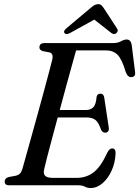

<svg xmlns="http://www.w3.org/2000/svg" viewBox="-20 -912 685 945"><path d="M367 0H24.5Q3 0 3 -18.5Q3 -34.5 22 -40.5L57 -47Q70 -50 77.8 -57.5Q85.5 -65 90.5 -81.5Q95.5 -100 106.8 -140Q118 -180 132.8 -233Q147.5 -286 163.5 -343.8Q179.5 -401.5 194.2 -455.8Q209 -510 220.2 -552.8Q231.5 -595.5 237 -617.5Q244.5 -648.5 224 -654L190.5 -660.5Q174 -666 174 -678.5Q174 -700 199.5 -700H536Q560 -700 575.2 -708.8Q590.5 -717.5 603.5 -717.5Q623.5 -717.5 628 -692L644.5 -560.5Q649 -534.5 628.5 -532.5Q608.5 -530 598.5 -558.5Q580 -621.5 558.2 -642.8Q536.5 -664 502 -664H354.5Q347 -637 334 -590.5Q321 -544 305.5 -487Q290 -430 274 -370.5H403Q425.5 -370.5 439 -383.8Q452.5 -397 455.5 -436Q459.5 -451 473 -451Q490.5 -451 493 -432L515 -286.5Q517.5 -272 512.2 -265.5Q507 -259 498 -259Q484 -258.5 476.5 -275.5Q465 -310 449.2 -322Q433.5 -334 405 -334H264Q248.5 -276.5 234.8 -224.8Q221 -173 211 -134.8Q201 -96.5 197.5 -79.5Q192 -58.5 201.5 -47.5Q211 -36.5 241 -36.5H356Q405.5 -36.5 441 -64Q476.5 -91.5 508.5 -161.5Q519 -181.5 532 -181.5Q549.5 -181.5 549 -157.5Q547 -110.5 529.2 -71.8Q511.5 -33 484.2 -9.8Q457 13.5 425.5 13.5Q410.5 13.5 397.8 6.8Q385 0 367 0ZM551.5 -748Q540 -740 527 -750.5L444 -815.5L326.5 -750.5Q306.5 -739.5 298.5 -748Q289.5 -758 306 -772L422.5 -870Q434 -880 443 -885.8Q452 -891.5 462.5 -891.5Q473.5 -891.5 479.5 -885.8Q485.5 -880 492 -870L556.5 -771Q561 -764 558.8 -757.8Q556.5 -751.5 551.5 -748Z"/></svg>

Font: Fraunces 72pt S050
Style: Italic
Weight: 400
Italic angle: -16°
Version: Version 1.000; ttfautohint (v1.8.3)